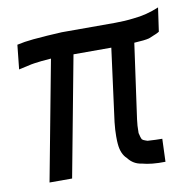

<svg xmlns="http://www.w3.org/2000/svg" viewBox="-66 -602 682 670"><g transform="rotate(-10 275.5 -267.0)"><path d="M102 -421Q69 -417 66 -416L21 -406L30 -492Q56 -498 88 -501L138 -505L190 -508H379Q413 -508 445 -512Q491 -516 536 -535L524 -451Q517 -446 486 -434Q471 -430 433 -428L396 -163Q393 -143 393 -115Q397 -97 400 -92Q404 -88 410.5 -86Q417 -84 419 -83Q449 -81 471 -81L468 0Q418 1 386 -8Q356 -12 338 -36Q318 -54 315 -90Q314 -98 314 -117Q314 -140 317 -167L351 -425H217L137 1H57L137 -424Z"/></g></svg>

Font: Bellota
Style: Bold Italic
Weight: 700
Italic angle: -7.5°
Designer: Kemie Guaida
Foundry: Kemie Guaida
Version: Version 4.001